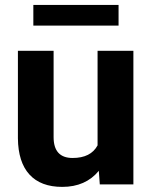

<svg xmlns="http://www.w3.org/2000/svg" viewBox="-20 -729 600 759"><path d="M370.6 -53.7Q318.4 9.8 226.1 9.8Q141.1 9.8 96.4 -39.1Q51.8 -87.9 50.8 -182.1V-528.3H191.9V-187Q191.9 -104.5 267.1 -104.5Q338.9 -104.5 365.7 -154.3V-528.3H507.3V0H374.5ZM448.7 -627.9H111.8V-709.5H448.7Z"/></svg>

Font: SteelSelectRoboto
Style: Roboto-Bold
Weight: 700
Designer: Google
Version: Version 2.137; 2017